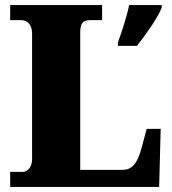

<svg xmlns="http://www.w3.org/2000/svg" viewBox="-20 -734 676 754"><path d="M20 0H605L611 -228H556L536 -153C519 -89 496 -67 462 -67H295V-604C295 -639 302 -655 335 -655H381V-714H20V-655H62C86 -655 106 -639 106 -602V-109C106 -75 86 -59 70 -59H20ZM443 -567V-554H518C552 -598 599 -662 615 -704V-714H487C479 -672 457 -605 443 -567Z"/></svg>

Font: Noto Serif Devanagari SemiCondensed Black
Style: Regular
Weight: 900
Width: 4
Designer: Universal Thirst, Indian Type Foundry and the Monotype Design Team
Foundry: Monotype Imaging Inc.
Version: Version 2.004